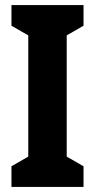

<svg xmlns="http://www.w3.org/2000/svg" viewBox="-20 -734 373 754"><path d="M308 0V-81L242 -119V-595L308 -633V-714H25V-633L91 -595V-119L25 -81V0Z"/></svg>

Font: Noto Sans Gujarati UI ExtraCondensed ExtraBold
Style: Regular
Weight: 800
Width: 2
Designer: Jelle Bosma - Monotype Design Team, Universal Thirst
Foundry: Monotype Imaging Inc.
Version: Version 2.106